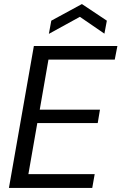

<svg xmlns="http://www.w3.org/2000/svg" viewBox="-20 -927 599 947"><path d="M24 0 147 -700H559L546 -633H219L176 -386H473L462 -320H164L120 -68H447L435 0ZM221 -760 233 -825 384 -907 507 -825 495 -761 374 -844Z"/></svg>

Font: DM Sans 28pt
Style: Italic
Weight: 400
Italic angle: -10°
Version: Version 4.004;gftools[0.9.30]